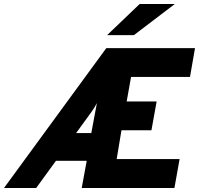

<svg xmlns="http://www.w3.org/2000/svg" viewBox="-63 -941 996 961"><path d="M-43 0 469 -700H913L888 -556H593L571 -433H721L695 -289H545L521 -145H836L810 0H346L371 -136H217L118 0ZM318 -275H394L422 -425Q416 -413 409 -401.8Q402 -390.5 392 -377ZM473 -765 636 -921H812L607 -765Z"/></svg>

Font: Overpass Black
Style: Italic
Weight: 900
Italic angle: -10°
Designer: Delve Withrington, Dave Bailey, Thomas Jockin
Foundry: Delve Fonts LLC
Version: Version 4.000